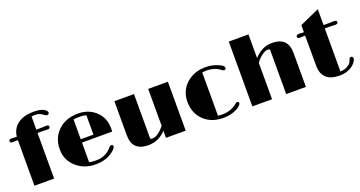

<svg xmlns="http://www.w3.org/2000/svg" viewBox="-41 -1307 3606 1923"><g transform="rotate(-20 1762.5 -345.5)"><path d="M400.9 -483.9 348.6 -485.8H294.4V0H84.5L85 -485.8H77.1L30.8 -483.9Q2 -483.9 2 -503.7Q2 -523.4 28.3 -523.4L86.4 -521.5Q96.7 -609.9 165 -656.7Q227.5 -699.7 328.6 -699.7Q423.3 -699.7 459 -662.1Q468.8 -651.9 468.8 -642.6Q468.8 -621.1 446.8 -621.1Q436 -621.1 425.8 -628.4L408.2 -640.6Q379.9 -661.6 347.2 -663.6Q338.4 -664.1 328.9 -664.1Q319.3 -664.1 311 -663.1Q302.7 -662.1 294.4 -661.1V-521.5H336.9L402.3 -523.4Q428.7 -523.4 428.7 -503.7Q428.7 -483.9 400.9 -483.9Z M945.3 -118.7Q964.4 -118.7 964.4 -101.1Q964.4 -87.9 947.3 -69.8Q870.1 9.3 735.8 9.3Q615.2 9.3 532.7 -63.5Q447.3 -139.2 447.3 -254.9Q447.3 -373 524.4 -449.2Q606 -530.3 741.2 -530.3Q849.6 -530.3 923.3 -464.4Q1002.9 -393.6 1002.9 -278.3Q1002.9 -261.7 1002 -243.2H679.7V-33.7Q712.9 -26.9 754.4 -26.9Q842.3 -26.9 904.3 -85Q917 -97.7 922.4 -105Q933.6 -118.7 945.3 -118.7ZM814.9 -485.4Q783.2 -494.6 743.2 -494.6Q703.1 -494.6 679.7 -489.3V-278.8H814.9Z M1297.9 9.3Q1126.5 9.3 1126.5 -158.2V-521.5H1335.4V-43.5Q1340.3 -41 1347.7 -41H1363.8Q1402.8 -41 1456.5 -93.8Q1472.7 -109.9 1486.8 -128.9V-521.5H1696.8V0H1486.8V-75.2Q1407.2 9.3 1297.9 9.3Z M2051.8 -31.2Q2074.7 -26.9 2097.9 -26.9Q2121.1 -26.9 2142.8 -30.5Q2164.6 -34.2 2184.1 -41Q2225.6 -55.7 2251 -78.1Q2269 -93.8 2277.3 -93.8Q2295.9 -93.8 2295.9 -77.1Q2295.9 -60.5 2265.6 -37.6Q2195.3 9.3 2096.7 9.3Q1968.3 9.3 1889.2 -67.9Q1811.5 -144 1811.5 -265.6Q1811.5 -380.9 1894 -456.1Q1976.1 -530.3 2100.1 -530.3Q2170.9 -530.3 2236.3 -501Q2286.1 -479.5 2286.1 -456.5Q2286.1 -446.8 2280.5 -441.7Q2274.9 -436.5 2268.1 -436.5Q2257.8 -436.5 2241.7 -447.8Q2210 -478 2147.5 -490.2Q2125 -494.6 2098.1 -494.6Q2071.3 -494.6 2051.8 -490.7Z M2806.2 -530.3Q2978 -530.3 2978 -363.3V0H2768.1V-475.1Q2759.3 -481 2744.9 -481Q2730.5 -481 2714.8 -474.1Q2699.2 -467.3 2682.1 -455.1Q2645.5 -428.2 2617.2 -387.7V0H2407.2V-690.9H2617.2V-439Q2700.7 -530.3 2806.2 -530.3Z M3338.4 9.3Q3147 9.3 3147 -165.5L3146.5 -485.8L3090.3 -483.4Q3064 -483.4 3064 -503.4Q3064 -523.4 3092.3 -523.4L3139.2 -521.5H3146.5V-597.2L3356 -690.9V-521.5H3421.4L3467.8 -523.4Q3496.6 -523.4 3496.6 -502.9Q3496.6 -493.7 3488.5 -488.5Q3480.5 -483.4 3470.2 -483.4L3409.7 -485.8H3356V-26.9Q3413.1 -27.8 3451.2 -59.6Q3469.2 -73.2 3476.8 -94.7Q3484.4 -116.2 3490.5 -122.3Q3496.6 -128.4 3504.9 -128.4Q3513.2 -128.4 3519 -121.8Q3524.9 -115.2 3524.9 -106.2Q3524.9 -97.2 3520 -86.2Q3515.1 -75.2 3505.4 -63Q3483.4 -35.6 3454.6 -19.5Q3402.3 9.3 3338.4 9.3Z"/></g></svg>

Font: Limelight
Style: Regular
Weight: 400
Designer: Nicole Fally
Foundry: Nicole Fally
Version: Version 1.002